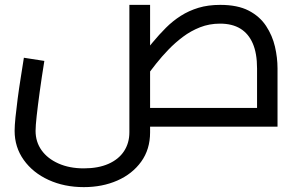

<svg xmlns="http://www.w3.org/2000/svg" viewBox="-20 -520 1234 788"><path d="M324 248Q244 248 179.5 218.5Q115 189 77.5 136.5Q40 84 40 17Q40 -4 43.5 -38.5Q47 -73 52.5 -115Q58 -157 65 -200.5Q72 -244 78 -283L162 -270Q151 -202 143 -143.5Q135 -85 130.5 -44Q126 -3 126 17Q126 62 150.5 96.5Q175 131 220 151Q265 171 324 171Q383 171 425 152.5Q467 134 489 100.5Q511 67 511 23V-500H596V23Q596 93 559.5 143.5Q523 194 461.5 221Q400 248 324 248ZM596 0V-77H1112L1035 -8V-239Q1035 -301 1017.5 -341.5Q1000 -382 966.5 -402.5Q933 -423 883 -423Q839 -423 801 -408Q763 -393 731 -369Q699 -345 671.5 -316.5Q644 -288 621 -259Q598 -230 580 -206L553 -281Q580 -314 606.5 -346Q633 -378 661 -406Q689 -434 722 -455Q755 -476 794.5 -488Q834 -500 884 -500Q955 -500 1000.5 -476.5Q1046 -453 1072 -413.5Q1098 -374 1108.5 -328.5Q1119 -283 1119 -239V0Z"/></svg>

Font: Cairo Medium
Style: Regular
Weight: 500
Designer: Mohamed Gaber, Accademia di Belle Arti di Urbino
Foundry: Kief Type Foundry, Accademia di Belle Arti di Urbino
Version: Version 3.117